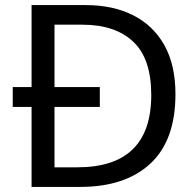

<svg xmlns="http://www.w3.org/2000/svg" viewBox="-20 -734 770 754"><path d="M317 -714Q424 -714 503 -674Q582 -634 625.5 -556.5Q669 -479 669 -364Q669 -183 570.5 -91.5Q472 0 295 0H104V-314H30V-392H104V-714ZM304 -637H194V-392H372V-314H194V-77H284Q574 -77 574 -361Q574 -504 503 -570.5Q432 -637 304 -637Z"/></svg>

Font: Noto Sans Osmanya
Style: Regular
Weight: 400
Designer: Monotype Design Team
Foundry: Monotype Imaging Inc.
Version: Version 2.001; ttfautohint (v1.8.4.7-5d5b)